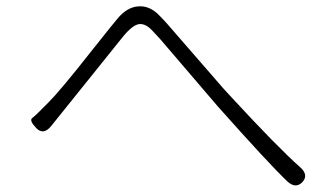

<svg xmlns="http://www.w3.org/2000/svg" viewBox="-20 -639 1040 598"><path d="M922 -72Q901 -50 875 -74Q819 -127 658 -308L480 -516Q468 -529 456 -542Q434 -566 414 -564Q394 -562 364 -526L139 -246Q115 -217 93 -240Q70 -264 80.5 -271.5Q91 -279 131 -320Q168 -357 264 -479L323 -553Q334 -567 346 -581Q375 -616 409 -619Q447 -623 479 -588Q492 -575 504 -561L677 -362Q689 -349 701 -336Q845 -180 915 -118Q942 -94 922 -72Z"/></svg>

Font: Resource Han Rounded KR Light
Style: Regular
Weight: 300
Designer: Cyano Hao (round all glyphs); Ryoko NISHIZUKA 西塚涼子 (kana, bopomofo & ideographs); Paul D. Hunt (Latin, Greek & Cyrillic)
Foundry: Cyano Hao
Version: 0.990